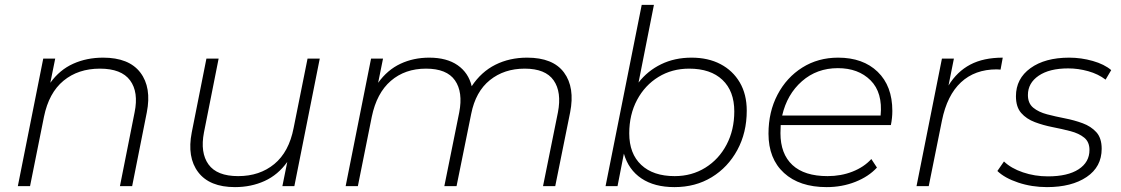

<svg xmlns="http://www.w3.org/2000/svg" viewBox="-20 -762 4588 786"><path d="M402 -526Q508 -526 554.5 -465Q601 -404 581 -302L521 0H471L531 -302Q548 -385 512.5 -433Q477 -481 389 -481Q300 -481 240 -431.5Q180 -382 160 -284L103 0H53L157 -522H206L186 -423Q224 -476 279.5 -501Q335 -526 402 -526Z M942 4Q838 4 791.5 -57Q745 -118 765 -220L825 -522H875L815 -220Q799 -137 833.5 -89Q868 -41 955 -41Q1043 -41 1103 -90.5Q1163 -140 1182 -238L1239 -522H1289L1185 0H1136L1156 -99Q1118 -46 1063 -21Q1008 4 942 4Z M2138 -526Q2244 -526 2289 -465Q2334 -404 2314 -302L2253 0H2203L2264 -302Q2280 -385 2246.5 -433Q2213 -481 2128 -481Q2044 -481 1985.5 -434Q1927 -387 1909 -296L1849 0H1799L1860 -302Q1876 -385 1842.5 -433Q1809 -481 1724 -481Q1638 -481 1580 -431Q1522 -381 1502 -284L1445 0H1395L1499 -522H1548L1528 -423Q1566 -476 1619.5 -501Q1673 -526 1737 -526Q1809 -526 1853.5 -495Q1898 -464 1911 -409Q1950 -468 2008 -497Q2066 -526 2138 -526Z M2459 0 2607 -742H2657L2594 -424Q2631 -472 2686.5 -499Q2742 -526 2811 -526Q2879 -526 2929.5 -499.5Q2980 -473 3008.5 -424.5Q3037 -376 3037 -309Q3037 -219 2998.5 -148Q2960 -77 2893.5 -36.5Q2827 4 2741 4Q2659 4 2606 -31.5Q2553 -67 2534 -133L2508 0ZM2742 -41Q2812 -41 2867.5 -75.5Q2923 -110 2954.5 -170Q2986 -230 2986 -306Q2986 -389 2937.5 -435Q2889 -481 2801 -481Q2731 -481 2675.5 -447Q2620 -413 2588 -353Q2556 -293 2556 -216Q2556 -133 2605 -87Q2654 -41 2742 -41Z M3364 4Q3253 4 3189.5 -54Q3126 -112 3126 -215Q3126 -304 3163 -374.5Q3200 -445 3264.5 -485.5Q3329 -526 3411 -526Q3513 -526 3573 -468Q3633 -410 3633 -308Q3633 -279 3627 -250H3176Q3175 -234 3175 -217Q3175 -132 3224 -86.5Q3273 -41 3368 -41Q3423 -41 3470 -59.5Q3517 -78 3547 -111L3570 -76Q3536 -39 3481.5 -17.5Q3427 4 3364 4ZM3182 -289H3585Q3594 -383 3544 -433Q3494 -483 3410 -483Q3324 -483 3263 -429.5Q3202 -376 3182 -289Z M3732 0 3836 -522H3885L3863 -412Q3898 -469 3952 -497.5Q4006 -526 4085 -526L4076 -477Q4072 -477 4068.5 -477.5Q4065 -478 4060 -478Q3971 -478 3914 -425Q3857 -372 3836 -268L3782 0Z M4266 4Q4204 4 4148.5 -14.5Q4093 -33 4063 -62L4090 -101Q4119 -73 4167.5 -56.5Q4216 -40 4270 -40Q4351 -40 4395.5 -69Q4440 -98 4440 -148Q4440 -181 4418.5 -198.5Q4397 -216 4362.5 -225Q4328 -234 4289.5 -241.5Q4251 -249 4216.5 -262Q4182 -275 4160.5 -299.5Q4139 -324 4139 -368Q4139 -440 4198.5 -483Q4258 -526 4357 -526Q4406 -526 4453.5 -512.5Q4501 -499 4529 -475L4506 -436Q4476 -459 4435 -470.5Q4394 -482 4353 -482Q4276 -482 4232 -452Q4188 -422 4188 -373Q4188 -339 4210 -321Q4232 -303 4266.5 -294Q4301 -285 4339.5 -277.5Q4378 -270 4412 -257.5Q4446 -245 4468 -221Q4490 -197 4490 -153Q4490 -79 4428.5 -37.5Q4367 4 4266 4Z"/></svg>

Font: Montserrat Light
Style: Italic
Weight: 300
Italic angle: -11.3°
Designer: Julieta Ulanovsky
Foundry: Julieta Ulanovsky
Version: Version 9.000; ttfautohint (v1.8.4.7-5d5b)